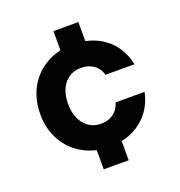

<svg xmlns="http://www.w3.org/2000/svg" viewBox="-129 -715 867 927"><g transform="rotate(-20 305.0 -251.0)"><path d="M247 104V-70H375V104ZM247 -432V-606H375V-432ZM311 12Q235 12 175.5 -22Q116 -56 83 -115Q50 -174 50 -249Q50 -327 83 -386.5Q116 -446 175.5 -480Q235 -514 312 -514Q409 -514 475 -463Q541 -412 560 -322H411Q402 -356 375 -375Q348 -394 310 -394Q276 -394 249.5 -377Q223 -360 208 -328Q193 -296 193 -251Q193 -218 201.5 -191.5Q210 -165 226 -146Q242 -127 263.5 -117Q285 -107 310 -107Q336 -107 356 -115.5Q376 -124 390.5 -140.5Q405 -157 411 -180H560Q542 -92 475 -40Q408 12 311 12Z"/></g></svg>

Font: DM Sans 16pt ExtraBold
Style: Regular
Weight: 800
Version: Version 4.004;gftools[0.9.30]